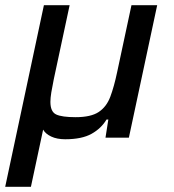

<svg xmlns="http://www.w3.org/2000/svg" viewBox="-37 -530 668 739"><path d="M-17 189 132 -510H231L170 -225Q164 -196 160.5 -174.5Q157 -153 157 -138Q157 -100 179 -89.5Q201 -79 254 -79Q313 -79 343 -99Q373 -119 387.5 -157.5Q402 -196 414 -253L469 -510H568L459 0H369L380 -70H373Q353 -36 315.5 -15Q278 6 214 6Q182 6 160 -4.5Q138 -15 129 -31L82 189Z"/></svg>

Font: Saira SemiBold
Style: Italic
Weight: 600
Italic angle: -12°
Designer: Hector Gatti with collaboration of the Omnibus-Type team
Foundry: Omnibus-Type
Version: Version 1.100; ttfautohint (v1.8.3)